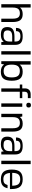

<svg xmlns="http://www.w3.org/2000/svg" viewBox="1890 -2637 758 4578"><g transform="rotate(90 2269.0 -348.0)"><path d="M80 0V-700H160V-446Q207 -510 318 -510Q416 -510 460.5 -453Q505 -396 505 -270V0H425V-270Q425 -362 395.5 -402.5Q366 -443 299 -443Q225 -443 192.5 -402.5Q160 -362 160 -270V0Z M985 0 975 -59Q929 10 809 10Q712 10 668.5 -26.5Q625 -63 625 -144Q625 -233 678.5 -273.5Q732 -314 850 -314H970V-340Q970 -401 940.5 -428.5Q911 -456 846 -456Q779 -456 750.5 -431Q722 -406 722 -350H645Q645 -434 693 -472Q741 -510 848 -510Q953 -510 1001.5 -467.5Q1050 -425 1050 -331V0ZM970 -260H852Q775 -260 740 -233.5Q705 -207 705 -149Q705 -97 733.5 -75Q762 -53 828 -53Q900 -53 935 -87Q970 -121 970 -194Z M1200 0V-700H1280V0Z M1692 11Q1567 11 1517 -68L1505 0H1440V-700H1520V-437Q1570 -510 1691 -510Q1803 -510 1854 -448.5Q1905 -387 1905 -250Q1905 -113 1854.5 -51Q1804 11 1692 11ZM1557.5 -102Q1594 -56 1674 -56Q1754 -56 1790 -102Q1826 -148 1826 -249Q1826 -350 1790 -396Q1754 -442 1674 -442Q1594 -442 1557.5 -396Q1521 -350 1521 -249Q1521 -148 1557.5 -102Z M2248 -633Q2168 -633 2168 -563V-500H2320V-441H2168V0H2087V-441H1995V-500H2087V-563Q2087 -627 2123.5 -663.5Q2160 -700 2229 -700H2320V-633Z M2527 0H2446V-500H2527ZM2486 -707Q2516 -707 2529.5 -693.5Q2543 -680 2543 -651Q2543 -596 2486 -596Q2430 -596 2430 -651Q2430 -707 2486 -707Z M2769 -441Q2816 -510 2931 -510Q3029 -510 3073.5 -453Q3118 -396 3118 -270V0H3038V-270Q3038 -362 3008.5 -402.5Q2979 -443 2912 -443Q2839 -443 2806 -402Q2773 -361 2773 -270V0H2693V-500H2758Z M3598 0 3588 -59Q3542 10 3422 10Q3325 10 3281.5 -26.5Q3238 -63 3238 -144Q3238 -233 3291.5 -273.5Q3345 -314 3463 -314H3583V-340Q3583 -401 3553.5 -428.5Q3524 -456 3459 -456Q3392 -456 3363.5 -431Q3335 -406 3335 -350H3258Q3258 -434 3306 -472Q3354 -510 3461 -510Q3566 -510 3614.5 -467.5Q3663 -425 3663 -331V0ZM3583 -260H3465Q3388 -260 3353 -233.5Q3318 -207 3318 -149Q3318 -97 3346.5 -75Q3375 -53 3441 -53Q3513 -53 3548 -87Q3583 -121 3583 -194Z M3813 0V-700H3893V0Z M4104 -206Q4111 -124 4146.5 -86.5Q4182 -49 4256 -49Q4314 -49 4345 -71.5Q4376 -94 4392 -149H4468Q4450 -66 4399.5 -28Q4349 10 4256 10Q4134 10 4078.5 -52Q4023 -114 4023 -250Q4023 -387 4078 -448.5Q4133 -510 4256 -510Q4378 -510 4433 -445.5Q4488 -381 4488 -239V-206ZM4408 -260Q4408 -362 4372 -406.5Q4336 -451 4255 -451Q4175 -451 4138.5 -406Q4102 -361 4102 -260Z"/></g></svg>

Font: Fivo Sans
Style: Regular
Weight: 400
Designer: Alexander Slobzheninov
Foundry: Alexander Slobzheninov
Version: 1.0